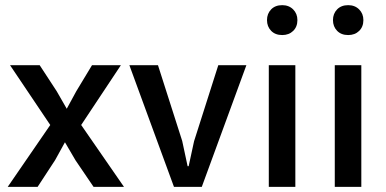

<svg xmlns="http://www.w3.org/2000/svg" viewBox="-20 -725 1499 745"><path d="M295 -240 461 0H343L273 -103L232 -173L194 -104L126 0H10L175 -240L19 -472H134L200 -371L239 -303L276 -371L337 -472H449Z M827 -472H936L763 0H655L482 -472H593L687 -178L708 -80H712L733 -177Z M1023 0V-472H1126V0ZM1075 -589Q1048 -589 1032 -605.5Q1016 -622 1016 -647Q1016 -672 1032 -688.5Q1048 -705 1075 -705Q1101 -705 1117.5 -688.5Q1134 -672 1134 -647Q1134 -621 1117.5 -605Q1101 -589 1075 -589Z M1279 0V-472H1382V0ZM1331 -589Q1304 -589 1288 -605.5Q1272 -622 1272 -647Q1272 -672 1288 -688.5Q1304 -705 1331 -705Q1357 -705 1373.5 -688.5Q1390 -672 1390 -647Q1390 -621 1373.5 -605Q1357 -589 1331 -589Z"/></svg>

Font: Mukta Malar Medium
Style: Regular
Weight: 500
Designer: Aadarsh Rajan, Girish Dalvi, Yashodeep Gholap
Foundry: Ek Type
Version: Version 2.538;PS 1.000;hotconv 16.6.51;makeotf.lib2.5.65220;